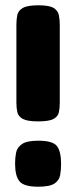

<svg xmlns="http://www.w3.org/2000/svg" viewBox="-20 -705 288 726"><path d="M124 -246Q83 -246 66 -255.5Q49 -265 45.5 -281Q42 -297 42 -317V-612Q42 -632 45.5 -648.5Q49 -665 66.5 -675Q84 -685 125 -685Q166 -685 182.5 -675Q199 -665 202.5 -648Q206 -631 206 -611V-316Q206 -296 202.5 -280Q199 -264 182 -255Q165 -246 124 -246ZM124 1Q71 1 54 -19Q37 -39 37 -87Q37 -109 41 -128.5Q45 -148 63.5 -160.5Q82 -173 125 -173Q179 -173 195 -153Q211 -133 211 -85Q211 -63 207.5 -43Q204 -23 186 -11Q168 1 124 1Z"/></svg>

Font: Fredoka Expanded
Style: Bold
Weight: 700
Width: 7
Designer: Ben Nathan
Foundry: Milena B. Brandão, Ben Nathan
Version: Version 2.001